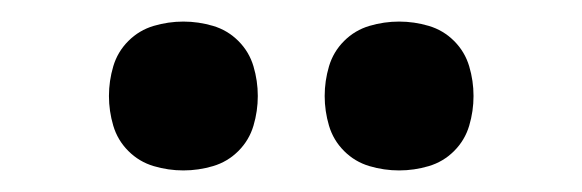

<svg xmlns="http://www.w3.org/2000/svg" viewBox="-20 -759 540 178"><path d="M350 -601Q336 -601 322.5 -605Q309 -609 299 -619Q289 -629 285 -642.5Q281 -656 281 -670Q281 -684 285 -697.5Q289 -711 299 -721Q309 -731 322.5 -735Q336 -739 350 -739Q364 -739 377.5 -735Q391 -731 401 -721Q411 -711 415 -697.5Q419 -684 419 -670Q419 -656 415 -642.5Q411 -629 401 -619Q391 -609 377.5 -605Q364 -601 350 -601ZM150 -601Q136 -601 122.5 -605Q109 -609 99 -619Q89 -629 85 -642.5Q81 -656 81 -670Q81 -684 85 -697.5Q89 -711 99 -721Q109 -731 122.5 -735Q136 -739 150 -739Q164 -739 177.5 -735Q191 -731 201 -721Q211 -711 215 -697.5Q219 -684 219 -670Q219 -656 215 -642.5Q211 -629 201 -619Q191 -609 177.5 -605Q164 -601 150 -601Z"/></svg>

Font: Iosevka Curly Slab Heavy
Style: Regular
Weight: 900
Monospace: yes
Designer: Belleve Invis
Foundry: Belleve Invis
Version: Version 22.1.2; ttfautohint (v1.8.4)